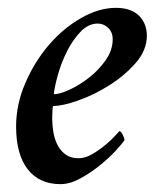

<svg xmlns="http://www.w3.org/2000/svg" viewBox="-20 -463 414 489"><path d="M117 -223Q132 -223 157 -234.5Q182 -246 206.5 -265Q231 -284 249 -309.5Q267 -335 267 -363Q267 -381 255.5 -392Q244 -403 229 -403Q205 -403 185 -382Q165 -361 150.5 -332Q136 -303 127.5 -272.5Q119 -242 117 -223ZM275 -443Q314 -443 334 -423Q354 -403 354 -372Q354 -335 325.5 -302.5Q297 -270 258 -245.5Q219 -221 179 -207Q139 -193 115 -193Q114 -191 113.5 -179Q113 -167 113 -163Q113 -142 116.5 -123.5Q120 -105 128 -91Q136 -77 148.5 -68.5Q161 -60 180 -60Q197 -60 215 -70.5Q233 -81 248 -93.5Q263 -106 273 -117Q283 -128 284 -129Q288 -129 292.5 -120Q297 -111 297 -106Q292 -98 275 -79.5Q258 -61 234.5 -42Q211 -23 184.5 -8.5Q158 6 134 6Q80 6 50.5 -32Q21 -70 21 -141Q21 -197 44.5 -251.5Q68 -306 104.5 -348.5Q141 -391 186.5 -417Q232 -443 275 -443Z"/></svg>

Font: Vermiglione Medium
Style: Italic
Weight: 500
Italic angle: -11°
Version: Version 1.000